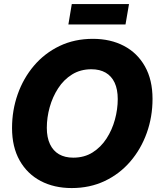

<svg xmlns="http://www.w3.org/2000/svg" viewBox="-20 -934 793 965"><path d="M340.3 11.2Q252 11.2 184.3 -24.4Q116.7 -60.1 78.6 -127.7Q40.5 -195.3 40.5 -290.5Q40.5 -379.9 69.1 -460.7Q97.7 -541.5 151.1 -604.2Q204.6 -667 279.5 -702.9Q354.5 -738.8 446.8 -738.8Q535.2 -738.8 602.8 -703.4Q670.4 -668 708.5 -600.3Q746.6 -532.7 746.6 -437Q746.6 -346.2 717.5 -265.4Q688.5 -184.6 634.8 -122.1Q581.1 -59.6 506.3 -24.2Q431.6 11.2 340.3 11.2ZM348.1 -141.6Q403.8 -141.6 445.6 -168Q487.3 -194.3 515.4 -237.8Q543.5 -281.2 557.6 -333Q571.8 -384.8 571.8 -436Q571.8 -484.9 556.2 -518.3Q540.5 -551.8 511 -568.8Q481.4 -585.9 439.5 -585.9Q384.3 -585.9 342.3 -559.8Q300.3 -533.7 272.2 -490.2Q244.1 -446.8 229.7 -395Q215.3 -343.3 215.3 -291.5Q215.3 -243.2 231.2 -209.5Q247.1 -175.8 276.6 -158.7Q306.2 -141.6 348.1 -141.6ZM628.4 -913.6 610.8 -811H323.7L340.8 -913.6Z"/></svg>

Font: Inter 28pt ExtraBold
Style: Italic
Weight: 800
Italic angle: -9.3988°
Designer: Rasmus Andersson
Foundry: rsms
Version: Version 4.001;git-66647c0bb